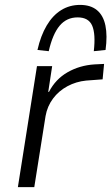

<svg xmlns="http://www.w3.org/2000/svg" viewBox="-20 -764 455 784"><path d="M53 0 131 -494H193L177 -389H180Q207 -441 256 -469Q305 -497 365 -501L405 -503L399 -440L332 -435Q291 -431 255.5 -412Q220 -393 196.5 -361.5Q173 -330 166 -290L120 0ZM179 -555 133 -560Q146 -618 170.5 -659.5Q195 -701 229.5 -722.5Q264 -744 307 -744Q350 -744 376 -722.5Q402 -701 410.5 -659.5Q419 -618 411 -560L363 -555Q371 -625 356.5 -659Q342 -693 297 -693Q252 -693 223.5 -659Q195 -625 179 -555Z"/></svg>

Font: Nunito Sans 7pt SemiCondensed Light
Style: Italic
Weight: 300
Width: 4
Italic angle: -9°
Designer: Vernon Adams
Foundry: Vernon Adams
Version: Version 3.101;gftools[0.9.27]